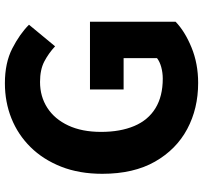

<svg xmlns="http://www.w3.org/2000/svg" viewBox="-42 -754 810 765"><g transform="rotate(-90 362.5 -371.0)"><path d="M415 14Q313 14 231.5 -29.5Q150 -73 101.5 -158Q53 -243 53 -368Q53 -460 81.5 -532Q110 -604 159.5 -654Q209 -704 274 -730Q339 -756 414 -756Q495 -756 552.5 -726.5Q610 -697 647 -660L561 -556Q533 -582 500.5 -599Q468 -616 419 -616Q361 -616 316 -587Q271 -558 245.5 -503.5Q220 -449 220 -373Q220 -296 243.5 -240.5Q267 -185 314.5 -156Q362 -127 432 -127Q456 -127 478 -133Q500 -139 514 -150V-283H389V-417H659V-76Q621 -39 556.5 -12.5Q492 14 415 14Z"/></g></svg>

Font: Noto Sans SC ExtraBold
Style: Regular
Weight: 800
Designer: Ryoko NISHIZUKA 西塚涼子 (kana, bopomofo & ideographs); Paul D. Hunt (Latin, Greek & Cyrillic); Sandoll Communications 산돌커뮤니
Foundry: Adobe
Version: Version 2.004-H2;hotconv 1.0.118;makeotfexe 2.5.65603